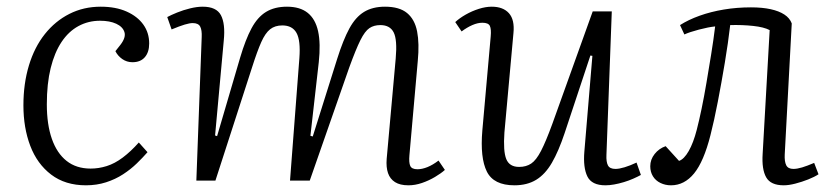

<svg xmlns="http://www.w3.org/2000/svg" viewBox="-20 -540 2484 574"><path d="M281 -520Q326 -520 358.5 -505.5Q391 -491 408.5 -466.5Q426 -442 426 -410Q426 -384 413 -369Q400 -354 376 -354Q359 -354 345.5 -363.5Q332 -373 325 -387L340 -406Q357 -428 352 -444Q347 -460 327.5 -469Q308 -478 279 -478Q244 -478 214.5 -462Q185 -446 164 -414.5Q143 -383 131.5 -336.5Q120 -290 120 -228Q120 -168 135 -125Q150 -82 179 -59Q208 -36 251 -36Q275 -36 299 -43.5Q323 -51 347 -69Q371 -87 395 -114L421 -85Q407 -69 389 -51.5Q371 -34 348 -19Q325 -4 297 5Q269 14 237 14Q175 14 133 -18Q91 -50 70.5 -104Q50 -158 50 -225Q50 -290 66.5 -344.5Q83 -399 114 -438Q145 -477 187.5 -498.5Q230 -520 281 -520Z M875 -366Q879 -419 866.5 -441.5Q854 -464 824 -464Q802 -464 787.5 -452.5Q773 -441 761 -414Q749 -387 734 -340L624 0H567L583 -429Q584 -450 578.5 -460.5Q573 -471 556 -471Q547 -471 532 -466.5Q517 -462 493 -452L480 -489Q491 -495 509.5 -502.5Q528 -510 548.5 -515Q569 -520 586 -520Q627 -520 640.5 -494.5Q654 -469 649 -419L623 -135L629 -133L698 -368Q714 -422 732 -455.5Q750 -489 775.5 -504.5Q801 -520 838 -520Q877 -520 900 -501.5Q923 -483 931 -446.5Q939 -410 933 -354L908 -134L915 -132L988 -364Q1006 -421 1024.5 -455Q1043 -489 1068.5 -504.5Q1094 -520 1131 -520Q1174 -520 1197 -501Q1220 -482 1227 -446Q1234 -410 1229 -358L1204 -76Q1202 -54 1206.5 -44Q1211 -34 1228 -34Q1242 -34 1258 -40.5Q1274 -47 1291 -60L1310 -32Q1299 -22 1280.5 -11Q1262 0 1241.5 7Q1221 14 1201 14Q1176 14 1161 4.5Q1146 -5 1140 -22.5Q1134 -40 1136 -65L1163 -365Q1168 -421 1157 -443Q1146 -465 1117 -465Q1098 -465 1084.5 -456Q1071 -447 1057.5 -420Q1044 -393 1024 -338L906 0H847Z M1341 -474Q1354 -486 1372.5 -496.5Q1391 -507 1411.5 -513.5Q1432 -520 1450 -520Q1484 -520 1501.5 -500.5Q1519 -481 1515 -441L1488 -144Q1484 -88 1493.5 -64.5Q1503 -41 1532 -41Q1553 -41 1568 -51Q1583 -61 1597.5 -89Q1612 -117 1631 -169L1752 -506H1809L1793 -77Q1792 -56 1797.5 -45.5Q1803 -35 1820 -35Q1831 -35 1847.5 -40Q1864 -45 1883 -54L1896 -17Q1887 -12 1873.5 -6Q1860 0 1845 4.5Q1830 9 1816 11.5Q1802 14 1790 14Q1749 14 1736 -12.5Q1723 -39 1727 -87L1751 -373L1745 -374L1668 -142Q1650 -88 1630 -53.5Q1610 -19 1583 -2.5Q1556 14 1518 14Q1456 14 1435.5 -27Q1415 -68 1422 -150L1447 -431Q1449 -453 1444.5 -462.5Q1440 -472 1422 -472Q1408 -472 1392 -465Q1376 -458 1360 -446Z M2013 -465Q2038 -481 2071.5 -493Q2105 -505 2144 -511.5Q2183 -518 2225 -518Q2259 -518 2284 -512.5Q2309 -507 2325 -496.5Q2341 -486 2347 -470L2326 -78Q2325 -57 2330.5 -46Q2336 -35 2352 -35Q2363 -35 2378 -39.5Q2393 -44 2414 -53L2427 -19Q2415 -11 2396 -3.5Q2377 4 2357.5 9Q2338 14 2323 14Q2284 14 2270.5 -10Q2257 -34 2260 -80L2281 -450Q2264 -459 2231.5 -462.5Q2199 -466 2163 -465Q2157 -413 2147 -353Q2137 -293 2126 -236Q2115 -179 2104 -136Q2084 -57 2055 -21.5Q2026 14 1986 14Q1969 14 1954.5 7Q1940 0 1932 -13Q1924 -26 1924 -43Q1924 -63 1937 -79.5Q1950 -96 1970 -103L2010 -59Q2025 -64 2039 -88.5Q2053 -113 2063 -152Q2070 -179 2077.5 -215Q2085 -251 2092 -292.5Q2099 -334 2106 -377Q2113 -420 2118 -461Q2098 -459 2069.5 -451.5Q2041 -444 2026 -437Z"/></svg>

Font: Literata 24pt Light
Style: Italic
Weight: 300
Italic angle: -2°
Designer: Latin by Veronika Burian and Jose Scaglione. Greek by Irene Vlachou. Cyrillic by Vera Evstafieva
Foundry: TypeTogether
Version: Version 3.103;gftools[0.9.29]